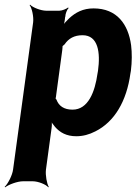

<svg xmlns="http://www.w3.org/2000/svg" viewBox="-27 -574 585 823"><path d="M252 -500 253 -503C253 -514 260 -533 267 -539L265 -542C258 -536 239 -528 227 -528H172C148 -528 113 -542 102 -554L100 -552C110 -539 118 -502 115 -478L29 153C26 177 7 214 -7 227L-5 229C10 217 48 203 72 203H113C137 203 171 217 180 229L182 227C174 214 167 177 170 153L194 -24C196 -37 196 -54 192 -62L189 -60C192 -52 202 -38 209 -30C230 -6 258 10 300 10C328 10 355 3 382 -11C464 -52 516 -141 532 -259L534 -270C539 -310 539 -347 535 -380C523 -469 475 -538 374 -538C329 -538 297 -521 269 -495C260 -486 244 -470 240 -461L243 -460C248 -469 251 -487 252 -500ZM284 -104C247 -104 225 -120 215 -147C214 -149 209 -155 208 -154L211 -151C212 -152 214 -165 214 -168L240 -360C240 -363 242 -377 241 -378L238 -375C239 -374 248 -382 250 -384C267 -409 291 -423 327 -423C394 -423 404 -349 393 -270L391 -259C380 -180 351 -104 284 -104Z"/></svg>

Font: Asimov
Style: EdgeNarIt
Weight: 500
Designer: Google
Version: Version 2.000980: 2014